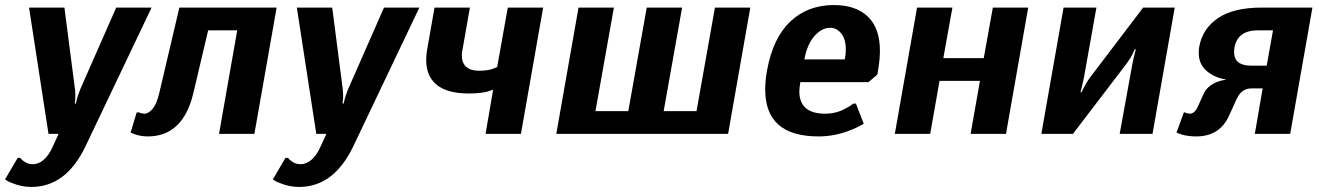

<svg xmlns="http://www.w3.org/2000/svg" viewBox="-42 -530 5222 760"><path d="M7 195Q-10 189 -22 180L28 95H38Q45 104 52 108Q67 120 88 120Q111 120 131.5 102Q152 84 167 50L190 0H150L73 -500H213L255 -175Q257 -152 256 -140L254 -120H258Q259 -125 263 -140Q265 -148 275 -175L418 -500H558L296 50Q219 210 82 210Q43 210 7 195Z M496 3 475 -5 499 -85H509L515 -82Q525 -80 529 -80Q546 -80 562 -99Q578 -118 588 -160L668 -500H1053L965 0H825L897 -410H782L723 -160Q682 10 543 10Q519 10 496 3Z M1067 195Q1050 189 1038 180L1088 95H1098Q1105 104 1112 108Q1127 120 1148 120Q1171 120 1191.5 102Q1212 84 1227 50L1250 0H1210L1133 -500H1273L1315 -175Q1317 -152 1316 -140L1314 -120H1318Q1319 -125 1323 -140Q1325 -148 1335 -175L1478 -500H1618L1356 50Q1279 210 1142 210Q1103 210 1067 195Z M1910 -175Q1910 -175 1886 -167Q1858 -160 1813 -160Q1729 -160 1687 -194Q1645 -228 1645 -292Q1645 -315 1649 -335L1678 -500H1818L1789 -335Q1786 -322 1786 -311Q1786 -281 1803.5 -265.5Q1821 -250 1854 -250Q1886 -250 1907 -257Q1911 -259 1916 -260.5Q1921 -262 1926 -265L1968 -500H2108L2020 0H1880Z M2160 0 2248 -500H2388L2315 -90H2445L2518 -500H2658L2585 -90H2715L2788 -500H2928L2840 0Z M2987 -175Q2987 -212 2994 -250Q3017 -379 3086 -444.5Q3155 -510 3259 -510Q3346 -510 3393.5 -464Q3441 -418 3441 -329Q3441 -298 3435 -260L3431 -235L3396 -205H3126Q3122 -179 3122 -169Q3122 -80 3224 -80Q3268 -80 3304 -100Q3322 -109 3336 -120H3346L3377 -40Q3347 -23 3325 -15Q3263 10 3198 10Q2987 10 2987 -175ZM3302 -295Q3306 -314 3306 -334Q3306 -375 3288 -397.5Q3270 -420 3244 -420Q3211 -420 3182 -387.5Q3153 -355 3142 -295Z M3500 0 3588 -500H3728L3692 -300H3852L3888 -500H4028L3940 0H3800L3837 -210H3677L3640 0Z M4168 -500H4298L4249 -225Q4246 -209 4241.5 -191Q4237 -173 4235 -165H4239Q4256 -201 4274 -225L4483 -500H4608L4520 0H4390L4440 -275Q4444 -298 4454 -335H4450Q4440 -313 4434 -303Q4428 -293 4415 -275L4205 0H4080Z M4637 3 4615 -5 4644 -85H4649L4655 -82Q4665 -80 4669 -80Q4677 -80 4685 -87Q4693 -94 4698 -105L4723 -160Q4736 -189 4776 -206Q4793 -212 4812 -215Q4775 -221 4751 -237Q4703 -266 4703 -320Q4703 -336 4705 -345Q4718 -417 4779.5 -458.5Q4841 -500 4953 -500H5153L5065 0H4925L4956 -180H4911Q4873 -180 4854 -140L4822 -70Q4785 10 4693 10Q4663 10 4637 3ZM4972 -270 4997 -410H4937Q4856 -410 4844 -340Q4843 -334 4843 -323Q4843 -270 4912 -270Z"/></svg>

Font: Scada
Style: Bold Italic
Weight: 700
Italic angle: -10°
Version: Version 4.000